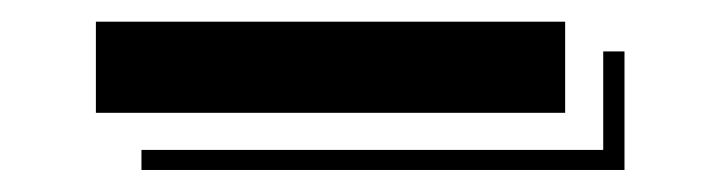

<svg xmlns="http://www.w3.org/2000/svg" viewBox="-20 -687 654 177"><path d="M68.4 -667H501V-583H68.4ZM110.4 -548.8H536.1V-639.6H555.7V-530.3H110.4Z"/></svg>

Font: Vast Shadow
Style: Regular
Weight: 400
Designer: Nicole Fally
Foundry: Nicole Fally
Version: Version 1.002